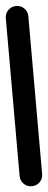

<svg xmlns="http://www.w3.org/2000/svg" viewBox="-56 -825 213 849"><g transform="rotate(-5 50.0 -400.0)"><path d="M0 -50H100V-750H0ZM50 -100Q29 -100 14.5 -85.5Q0 -71 0 -50Q0 -29 14.5 -14.5Q29 0 50 0Q71 0 85.5 -14.5Q100 -29 100 -50Q100 -71 85.5 -85.5Q71 -100 50 -100ZM50 -800Q29 -800 14.5 -785.5Q0 -771 0 -750Q0 -729 14.5 -714.5Q29 -700 50 -700Q71 -700 85.5 -714.5Q100 -729 100 -750Q100 -771 85.5 -785.5Q71 -800 50 -800Z"/></g></svg>

Font: Wavefont SemiBold
Style: Regular
Weight: 600
Version: Version 3.004;gftools[0.9.33]